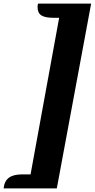

<svg xmlns="http://www.w3.org/2000/svg" viewBox="-136 -834 531 1068"><path d="M-116 214Q-112 174 -87 155Q-62 136 -13 136H34L193 -735H161Q115 -735 94 -748.5Q73 -762 73 -794Q73 -802 73.5 -805Q74 -808 76 -814H371L180 214Z"/></svg>

Font: Sansita Swashed Light
Style: Bold
Weight: 700
Version: Version 1.003